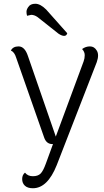

<svg xmlns="http://www.w3.org/2000/svg" viewBox="-20 -759 553 1022"><path d="M338 -582Q334 -568 321.5 -568Q309 -568 291 -580L180 -668Q163 -680 146 -680L124 -675Q121 -685 121 -696.5Q121 -708 130 -721Q141 -739 168 -739Q195 -739 226 -708ZM425 -432Q431 -448 431 -465.5Q431 -483 417 -498Q436 -512 459 -512Q482 -512 495 -490Q502 -479 502 -463.5Q502 -448 495 -428L282 120Q233 243 155 243Q127 243 112.5 229.5Q98 216 98 194Q98 172 113 160Q128 179 155 179Q182 179 196 165Q210 151 224 112L262 8Q260 8 259 8Q227 8 215 -27L66 -452Q57 -482 38 -490Q49 -512 79 -512Q112 -512 129 -460L277 -32Z"/></svg>

Font: Laila Light
Style: Regular
Weight: 300
Designer: Hitesh Malaviya
Foundry: Indian Type Foundry
Version: Version 1.302;PS 1.0;hotconv 1.0.78;makeotf.lib2.5.61930; tt